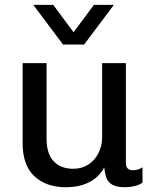

<svg xmlns="http://www.w3.org/2000/svg" viewBox="-20 -776 640 806"><path d="M256.2 10Q174 10 124.5 -36.1Q75 -82.2 75 -174.5V-511H175.5V-194Q175.5 -130.2 205.4 -98.9Q235.2 -67.5 287.5 -67.5Q323 -67.5 350.4 -85Q377.8 -102.5 393.2 -132.9Q408.8 -163.2 408.8 -200.2V-511H508.5V-92.2Q508.5 -76.2 515.9 -68.9Q523.2 -61.5 537 -61.5Q546.5 -61.5 556.9 -63.8Q567.2 -66 578.2 -73.8V-9Q565.2 0.2 545.4 5.1Q525.5 10 505.5 10Q470.2 10 451.8 -0.4Q433.2 -10.8 426.6 -29.6Q420 -48.5 417.5 -73.2Q403.2 -46 380.2 -27.6Q357.2 -9.2 326 0.4Q294.8 10 256.2 10ZM458 -755.5 333.2 -589.2H244.5L119.8 -755.5H203.5L316.2 -603.8H261.5L374.2 -755.5Z"/></svg>

Font: Chivo Mono Medium
Style: Regular
Weight: 500
Monospace: yes
Designer: Hector Gatti
Foundry: Omnibus-Type
Version: Version 1.008